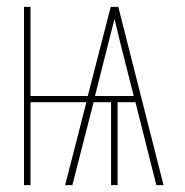

<svg xmlns="http://www.w3.org/2000/svg" viewBox="-20 -540 540 560"><path d="M50 0V-520H69V-260H236L303 -520H325L457 0H436L375 -242H323V0H304V-242H253L191 0H170L232 -242H69V0ZM370 -260 348 -347Q339 -381 330.5 -416Q322 -451 314 -485Q305 -451 296.5 -416Q288 -381 279 -347L257 -260Z"/></svg>

Font: Iosevka Thin
Style: Regular
Weight: 100
Monospace: yes
Designer: Belleve Invis
Foundry: Belleve Invis
Version: Version 32.5.0; ttfautohint (v1.8.4)